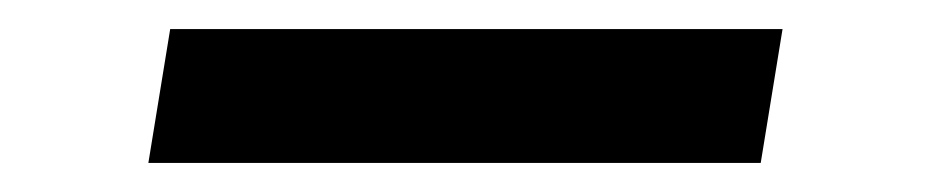

<svg xmlns="http://www.w3.org/2000/svg" viewBox="-20 -406 640 132"><path d="M82 -294 97 -386H518L503 -294Z"/></svg>

Font: Iosevka Slab SmBdExObl
Style: Regular
Weight: 600
Width: 7
Italic angle: -9°
Monospace: yes
Designer: Belleve Invis
Foundry: Belleve Invis
Version: Version 11.1.0; ttfautohint (v1.8.3)